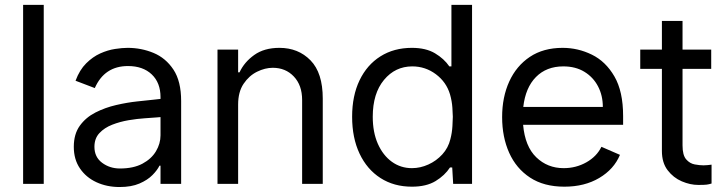

<svg xmlns="http://www.w3.org/2000/svg" viewBox="-20 -747 2951 780"><path d="M157.7 -727.3V0H73.9V-727.3Z M632.1 0V-73.9H627.8Q619.3 -56.1 599.4 -35.9Q579.5 -15.6 546.5 -1.4Q513.5 12.8 465.9 12.8Q414.1 12.8 371.8 -6.7Q329.5 -26.3 304.7 -62.9Q279.8 -99.4 279.8 -150.6Q279.8 -202.4 304.3 -236.3Q328.8 -270.2 368.1 -290.1Q407.3 -310 451.9 -320.3Q496.4 -330.6 537.6 -335Q578.8 -339.5 606.5 -342.3L632.1 -345.2V-352.3Q632.1 -410.9 596.4 -444.8Q560.7 -478.7 500 -478.7Q404.5 -478.7 365.1 -389.2L286.9 -419Q303.3 -463.1 330.1 -489.7Q356.9 -516.3 387.4 -530Q418 -543.7 447.3 -548.1Q476.6 -552.6 498.6 -552.6Q554 -552.6 603.7 -532Q653.4 -511.4 684.7 -464.1Q715.9 -416.9 715.9 -336.6V0ZM632.1 -271.3 615.1 -269.9Q598.4 -268.5 568.2 -266.5Q538 -264.6 502.8 -258.7Q467.7 -252.8 435.9 -240.4Q404.1 -228 383.9 -206.3Q363.6 -184.7 363.6 -150.6Q363.6 -109 394.7 -85.8Q425.8 -62.5 467.3 -62.5Q522 -62.5 558.6 -82Q595.2 -101.6 613.6 -132.5Q632.1 -163.4 632.1 -197.4Z M947.4 -322.4V0H863.6V-545.5H947.4V-453.1H953.1Q972.3 -494.7 1012.8 -523.6Q1053.3 -552.6 1115.1 -552.6Q1191.8 -552.6 1241.5 -501.8Q1291.2 -451 1291.2 -346.6V0H1207.4V-340.9Q1207.4 -400.6 1173.8 -436.1Q1140.3 -471.6 1088.1 -471.6Q1056.8 -471.6 1024.3 -455.6Q991.8 -439.6 969.6 -406.6Q947.4 -373.6 947.4 -322.4Z M1897.7 0H1821L1817.1 -66.8H1808.2Q1786.9 -34.1 1749.5 -11.4Q1712 11.4 1653.4 11.4Q1580.3 11.4 1525.6 -23.8Q1470.9 -58.9 1440.7 -122.9Q1410.5 -186.8 1410.5 -272.7Q1410.5 -358 1440.7 -420.8Q1470.9 -483.7 1525.6 -518.1Q1580.3 -552.6 1653.4 -552.6Q1710.2 -552.6 1747.2 -530.5Q1784.1 -508.5 1805.4 -477.3H1813.9V-727.3H1897.7ZM1494.3 -272.7Q1494.3 -209.5 1515.1 -162.6Q1535.9 -115.8 1571.9 -89.8Q1608 -63.9 1653.4 -63.9Q1687.5 -63.9 1720.2 -78.7Q1752.8 -93.4 1777 -119.9Q1801.1 -146.3 1809.7 -181.8Q1816.4 -207.4 1818 -234.7Q1819.6 -262.1 1819.6 -272.7Q1819.6 -283 1817.8 -309.5Q1816.1 -335.9 1808.2 -363.6Q1793.3 -413.7 1750.7 -445.5Q1708.1 -477.3 1654.8 -477.3Q1585.6 -477.3 1540 -422.4Q1494.3 -367.5 1494.3 -272.7Z M2272.7 11.4Q2189.6 11.4 2133.3 -25.6Q2077.1 -62.5 2048.5 -126.4Q2019.9 -190.3 2019.9 -271.3Q2019.9 -352.3 2048.8 -415.8Q2077.8 -479.4 2132.6 -516Q2187.5 -552.6 2265.6 -552.6Q2328.1 -552.6 2384.4 -525Q2440.7 -497.5 2476 -436.6Q2511.4 -375.7 2511.4 -275.6V-240.1H2105.1Q2112.9 -152 2158.6 -108Q2204.2 -63.9 2269.9 -63.9Q2320 -63.9 2362 -87.5Q2404.1 -111.2 2423.3 -150.6L2498.6 -117.9Q2474.1 -59.3 2414.4 -24Q2354.8 11.4 2272.7 11.4ZM2268.5 -477.3Q2199.9 -477.3 2157.3 -434.1Q2114.7 -391 2105.8 -312.5H2429Q2429 -358.7 2409.6 -396Q2390.3 -433.2 2354.2 -455.3Q2318.2 -477.3 2268.5 -477.3Z M2869.3 -545.5V-467.3H2752.8V-156.2Q2752.8 -116.5 2767.6 -99.6Q2782.3 -82.7 2802.4 -79Q2822.4 -75.3 2838.1 -75.3Q2848.7 -75.3 2854.4 -76.2Q2860.1 -77.1 2870.7 -78.1V-1.4Q2860.1 1.8 2851.2 3Q2842.3 4.3 2816.8 4.3Q2784.1 4.3 2749.8 -10.3Q2715.6 -24.9 2692.3 -55.4Q2669 -85.9 2669 -133.5V-467.3H2581V-545.5H2669V-661.9H2752.8V-545.5Z"/></svg>

Font: Inter UI
Style: Regular
Weight: 400
Designer: Rasmus Andersson
Foundry: rsms
Version: Version 2.2